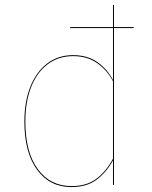

<svg xmlns="http://www.w3.org/2000/svg" viewBox="-20 -751 617 780"><path d="M523 -641V-637H443V0H439V-99Q410 -48 370.5 -19.5Q331 9 270 9Q182 9 130.5 -61.5Q79 -132 79 -257Q79 -337 103 -398Q127 -459 171.5 -493Q216 -527 277 -527Q336 -527 376.5 -498Q417 -469 439 -426V-637H265V-641H439V-731L443 -730V-641ZM439 -106V-421Q416 -465 375.5 -494Q335 -523 277 -523Q217 -523 173 -489.5Q129 -456 106 -396Q83 -336 83 -257Q83 -133 133.5 -64Q184 5 271 5Q331 5 370.5 -24Q410 -53 439 -106Z"/></svg>

Font: FiraGO Four
Style: Regular
Weight: 100
Designer: bBox Type
Foundry: bBox Type GmbH
Version: Version 1.001